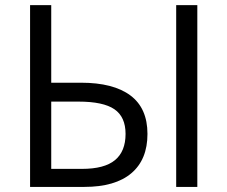

<svg xmlns="http://www.w3.org/2000/svg" viewBox="-20 -734 893 754"><path d="M98.1 0V-713.9H181.2V-409.2H297.9Q425.3 -409.2 492.2 -359.1Q559.1 -309.1 559.1 -208Q559.1 -107.4 495.8 -53.7Q432.6 0 311 0ZM181.2 -70.8H301.8Q390.1 -70.8 431.6 -105.2Q473.1 -139.6 473.1 -208Q473.1 -274.9 429.4 -304.9Q385.7 -335 288.1 -335H181.2ZM754.9 0H671.9V-713.9H754.9Z"/></svg>

Font: Open Sans ACDW
Style: acdw
Weight: 400
Foundry: Ascender Corporation
Version: Version 1.10